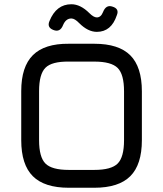

<svg xmlns="http://www.w3.org/2000/svg" viewBox="-20 -884 768 904"><path d="M436 -734Q394 -734 353 -775Q332 -797 316 -797Q290 -797 277 -766Q263 -730 231 -743Q200 -755 213 -785Q245 -864 316 -864Q359 -864 401 -822Q421 -802 436 -802Q455 -802 465 -827Q479 -863 509 -853Q543 -843 530 -812Q504 -734 436 -734ZM304 0Q189 0 134.5 -54.5Q80 -109 80 -224V-455Q80 -570 135 -624.5Q190 -679 304 -678H424Q539 -678 593.5 -623.5Q648 -569 648 -454V-224Q648 -109 593.5 -54.5Q539 0 424 0ZM164 -224Q164 -144 194 -114Q224 -84 304 -84H424Q504 -84 534 -114Q564 -144 564 -224V-454Q564 -534 534 -564Q504 -594 424 -594H304Q224 -595 194 -565Q164 -535 164 -455Z"/></svg>

Font: Jura
Style: Bold
Weight: 700
Designer: Daniel Johnson, Alexei Vanyashin
Foundry: Daniel Johnson
Version: Version 5.103